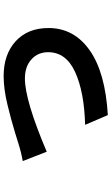

<svg xmlns="http://www.w3.org/2000/svg" viewBox="198 -766 604 1040"><g transform="rotate(-90 500.0 -246.0)"><path d="M147.5 -424.8Q194.3 -432.6 252 -451.2Q257.8 -453.1 300.8 -466.3Q343.8 -479.5 373.5 -487.3Q403.3 -495.1 447.8 -506.3Q492.2 -517.6 532.7 -522.9Q573.2 -528.3 607.4 -528.3Q725.6 -528.3 796.9 -462.9Q868.2 -397.5 868.2 -285.2Q868.2 -147.5 748 -62.5Q627.9 22.5 396.5 36.1L343.8 -86.9Q522.5 -91.8 629.9 -141.1Q737.3 -190.4 737.3 -287.1Q737.3 -342.8 698.2 -377.9Q659.2 -413.1 594.7 -413.1Q476.6 -413.1 198.2 -294.9Z"/></g></svg>

Font: Nasu
Style: Bold
Weight: 700
Designer: Ryoko NISHIZUKA (kana &amp; ideographs); Paul D. Hunt (Latin, Greek &amp; Cyrillic); Wenlong ZHANG (bopomofo); Sandoll C
Version: Version 2014.1215